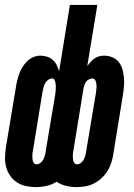

<svg xmlns="http://www.w3.org/2000/svg" viewBox="-26 -755 546 783"><path d="M122 8Q101 8 81 4Q61 0 44.5 -10.5Q28 -21 16.5 -37Q5 -53 -0.5 -72Q-6 -91 -5.5 -112Q-5 -133 -2 -154L39 -400Q41 -414 44.5 -428Q48 -442 53 -455.5Q58 -469 66 -482Q74 -495 85 -505.5Q96 -516 110 -522Q124 -528 138 -528Q152 -528 165.5 -524Q179 -520 189 -511Q199 -502 205 -490Q211 -478 215 -464L259 -735H371L330 -486Q337 -495 344 -503Q351 -511 360 -517Q369 -523 379 -525.5Q389 -528 399 -528Q417 -528 433 -521Q449 -514 459 -501Q469 -488 473.5 -471.5Q478 -455 479.5 -437.5Q481 -420 479.5 -402Q478 -384 475 -366L435 -120Q432 -103 426 -86Q420 -69 410 -54Q400 -39 386 -26.5Q372 -14 355.5 -6Q339 2 321.5 5Q304 8 287 8Q265 8 243.5 3Q222 -2 205 -14Q186 -2 164.5 3Q143 8 122 8ZM288 -85Q296 -85 303.5 -90.5Q311 -96 315 -103.5Q319 -111 321.5 -119Q324 -127 325 -136L366 -381Q367 -389 367.5 -397Q368 -405 367 -413Q366 -421 362.5 -428Q359 -435 351 -435Q345 -435 338 -432Q331 -429 326.5 -423.5Q322 -418 319.5 -411Q317 -404 315 -397L273 -139Q271 -131 271 -123Q271 -115 271.5 -107Q272 -99 276 -92Q280 -85 288 -85ZM123 -85Q131 -85 138.5 -90.5Q146 -96 150 -103.5Q154 -111 156.5 -119Q159 -127 160 -136L199 -368Q200 -374 200.5 -380.5Q201 -387 201.5 -393.5Q202 -400 201.5 -406Q201 -412 200 -418Q199 -424 196 -429.5Q193 -435 186 -435Q178 -435 170.5 -429.5Q163 -424 158.5 -416.5Q154 -409 152 -401Q150 -393 148 -384L108 -139Q106 -131 106 -123Q106 -115 106.5 -107Q107 -99 111 -92Q115 -85 123 -85Z"/></svg>

Font: Iosevka Term Curly Heavy
Style: Italic
Weight: 900
Italic angle: -9°
Designer: Belleve Invis
Foundry: Belleve Invis
Version: Version 32.3.0